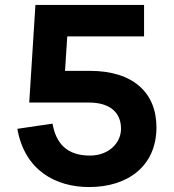

<svg xmlns="http://www.w3.org/2000/svg" viewBox="-20 -740 702 775"><path d="M611.5 -226C611.5 -365.5 517.5 -454 343 -454H242.5L251.5 -593H561.5V-720H123L98 -326H340C419 -326 468.5 -289.5 468.5 -220.5C468.5 -162.5 418.5 -112 343 -112C248.5 -112 205.5 -163 192 -241L50 -220C80 -50.5 206.5 15 340 15C497.5 15 611.5 -71 611.5 -226Z"/></svg>

Font: Vela Sans ExtBd
Style: Regular
Weight: 800
Designer: Principal design: Mikhail Sharanda - project Manrope.
Design modification: Ravid Balaliev
Foundry: Mikhail Sharanda
Version: Version 1.001